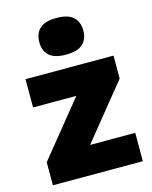

<svg xmlns="http://www.w3.org/2000/svg" viewBox="-120 -882 762 961"><g transform="rotate(-15 261.5 -402.0)"><path d="M33 0V-119.5L262 -402H38V-548.5H494V-429.5L265 -147H499V0ZM266.5 -614.5Q207.5 -614.5 180 -639.2Q152.5 -664 152.5 -709.5Q152.5 -754.5 180 -779.5Q207.5 -804.5 266.5 -804.5Q325.5 -804.5 353 -779.5Q380.5 -754.5 380.5 -709.5Q380.5 -664 353 -639.2Q325.5 -614.5 266.5 -614.5Z"/></g></svg>

Font: Encode Sans XBd
Style: Regular
Weight: 800
Designer: Multiple Designers
Foundry: Impallari Type
Version: Version 3.002; ttfautohint (v1.8.3) -l 8 -r 50 -G 200 -x 14 